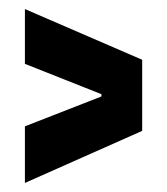

<svg xmlns="http://www.w3.org/2000/svg" viewBox="-20 -539 369 424"><path d="M35 -135V-260L204 -326V-331L35 -398V-519L294 -407V-250Z"/></svg>

Font: Bricolage Grotesque 96pt Condensed SemiBold
Style: Regular
Weight: 600
Width: 3
Designer: Mathieu Triay
Foundry: Atelier Triay
Version: Version 1.001; ttfautohint (v1.8.4.7-5d5b);gftools[0.9.33.de